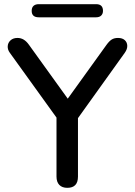

<svg xmlns="http://www.w3.org/2000/svg" viewBox="-20 -894 646 921"><path d="M303 7Q278 7 264.5 -7Q251 -21 251 -47V-364L274 -298L27 -641Q16 -656 17 -672.5Q18 -689 30.5 -700.5Q43 -712 64 -712Q80 -712 93.5 -704Q107 -696 119 -679L317 -404H293L491 -679Q504 -697 516 -704.5Q528 -712 546 -712Q567 -712 578.5 -701.5Q590 -691 590.5 -674.5Q591 -658 578 -640L333 -298L354 -364V-47Q354 7 303 7ZM166 -811Q132 -811 132 -842Q132 -858 141 -866Q150 -874 166 -874H441Q474 -874 474 -842Q474 -828 465.5 -819.5Q457 -811 441 -811Z"/></svg>

Font: Nunito SemiBold
Style: Regular
Weight: 600
Designer: Vernon Adams
Foundry: Vernon Adams
Version: Version 3.602